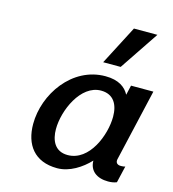

<svg xmlns="http://www.w3.org/2000/svg" viewBox="-117 -886 895 996"><g transform="rotate(15 330.5 -388.5)"><path d="M605 -790H479L370 -580H464ZM223 -182C223 -282 289 -435 398 -435C466 -435 493 -385 493 -320C493 -222 433 -67 316 -67C246 -67 223 -123 223 -182ZM102 -177C102 -67 158 13 281 13C347 13 410 -28 453 -74C453 -19 494 11 554 11C570 11 585 9 600 3L621 -87C616 -85 608 -84 601 -84H596C581 -84 571 -92 571 -105C571 -107 571 -111 572 -114L661 -500H541L529 -448C510 -484 473 -513 401 -513C222 -513 102 -337 102 -177Z"/></g></svg>

Font: Perun SemiBold Italic
Style: Regular
Weight: 400
Italic angle: -12°
Foundry: Copyright (c) Stefan Peev, Context Ltd, 2016
Version: Version 1.026